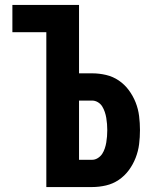

<svg xmlns="http://www.w3.org/2000/svg" viewBox="-20 -755 640 775"><path d="M167 0V-625H30V-735H299V-459H352Q380 -459 408 -452.5Q436 -446 459.5 -430Q483 -414 500 -391Q517 -368 527.5 -341.5Q538 -315 541.5 -286.5Q545 -258 545 -230Q545 -201 541.5 -173Q538 -145 527.5 -118Q517 -91 500 -68Q483 -45 459.5 -29Q436 -13 408 -6.5Q380 0 352 0ZM352 -110Q364 -110 375 -117Q386 -124 392.5 -134Q399 -144 403 -156Q407 -168 409 -180Q411 -192 412 -204.5Q413 -217 413 -230Q413 -242 412 -254.5Q411 -267 409 -279Q407 -291 403 -303Q399 -315 392.5 -325.5Q386 -336 375 -342.5Q364 -349 352 -349H299V-110Z"/></svg>

Font: Iosevka Custom XBdEx
Style: Regular
Weight: 800
Width: 7
Monospace: yes
Designer: Belleve Invis
Foundry: Belleve Invis
Version: Version 11.2.4; ttfautohint (v1.8.4)